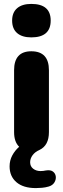

<svg xmlns="http://www.w3.org/2000/svg" viewBox="-20 -763 321 981"><path d="M140 -572Q93 -572 67.5 -594Q42 -616 42 -658Q42 -699 67.5 -721Q93 -743 140 -743Q239 -743 239 -658Q239 -572 140 -572ZM163 198Q99 198 64 168Q29 138 29 87Q29 57 42.5 31.5Q56 6 78 -13Q52 -38 52 -88V-404Q52 -501 140 -501Q230 -501 230 -404V-88Q230 -20 182 3Q159 13 146.5 30Q134 47 134 66Q134 87 149.5 99Q165 111 187 111Q201 111 214 108Q238 104 250.5 113.5Q263 123 265 138.5Q267 154 258 169Q249 184 229 190Q212 195 194.5 196.5Q177 198 163 198Z"/></svg>

Font: Chiron GoRound TC H
Style: Regular
Weight: 900
Designer: Ryoko NISHIZUKA 西塚涼子 (kana, bopomofo & ideographs); Paul D. Hunt (Latin, Greek & Cyrillic); Sandoll Communications 산돌커뮤니
Foundry: Adobe
Version: Version 1.000;hotconv 1.1.1;makeotfexe 2.6.0